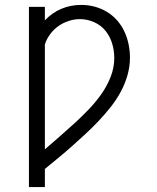

<svg xmlns="http://www.w3.org/2000/svg" viewBox="-20 -763 640 783"><path d="M98 0V-735H163V-680Q177 -695 194 -707Q211 -719 230 -727Q249 -735 269.5 -739Q290 -743 311 -743Q339 -743 365.5 -736Q392 -729 415.5 -715Q439 -701 457.5 -680Q476 -659 487.5 -634Q499 -609 504.5 -582Q510 -555 510 -528Q510 -491 499.5 -455Q489 -419 471.5 -387Q454 -355 431 -326Q408 -297 382.5 -270Q357 -243 330 -218Q303 -193 275.5 -168.5Q248 -144 219.5 -120.5Q191 -97 163 -74V0ZM163 -154Q193 -180 223.5 -206.5Q254 -233 283.5 -260Q313 -287 341 -316Q369 -345 392.5 -378Q416 -411 431 -449Q446 -487 446 -527Q446 -556 437.5 -585Q429 -614 410.5 -637Q392 -660 364 -672.5Q336 -685 306 -685Q283 -685 260 -677.5Q237 -670 218 -656.5Q199 -643 184.5 -623.5Q170 -604 163 -582Z"/></svg>

Font: Iosevka Curly Slab LtEx
Style: Regular
Weight: 300
Width: 7
Monospace: yes
Designer: Belleve Invis
Foundry: Belleve Invis
Version: Version 11.1.0; ttfautohint (v1.8.3)